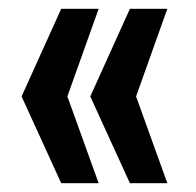

<svg xmlns="http://www.w3.org/2000/svg" viewBox="-20 -530 444 436"><path d="M119 -114 29 -311 119 -510H204L133 -311L204 -114ZM275 -114 185 -311 275 -510H360L289 -311L360 -114Z"/></svg>

Font: Saira Condensed
Style: Bold
Weight: 700
Width: 3
Designer: Hector Gatti with collaboration of the Omnibus-Type team
Foundry: Omnibus-Type
Version: Version 1.101